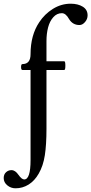

<svg xmlns="http://www.w3.org/2000/svg" viewBox="-83 -748 493 1037"><path d="M1 269Q-24.4 269 -43.7 252.9Q-63 236.8 -63 213.9Q-63 193.8 -50.5 182.4Q-38.1 170.9 -21 170.9Q-0.5 170.9 17.1 196.8Q34.2 221.2 47.9 221.2Q82 221.2 82 116.2V-370.1H38.1Q30.8 -370.1 30.8 -386Q30.8 -401.9 38.1 -401.9Q82 -401.9 82 -455.1Q82 -558.1 128.9 -627.9Q157.7 -671.9 202.6 -700Q247.6 -728 298.8 -728Q337.9 -728 364 -711.9Q390.1 -695.8 390.1 -665Q390.1 -645 376.2 -628.9Q362.3 -612.8 346.2 -612.8Q309.6 -612.8 290 -645Q272.5 -676.8 251 -676.8Q224.1 -676.8 204.8 -655Q185.5 -633.3 176.8 -599.9Q168 -566.4 168 -525.9V-417H264.2Q270 -417 270 -393.6Q270 -370.1 264.2 -370.1H168V-51.8Q168 32.7 159.2 90.3Q150.4 147.9 126 189.9Q104 228.5 71.5 248.8Q39.1 269 1 269Z"/></svg>

Font: Junicode SmCond Medium
Style: Regular
Weight: 500
Width: 4
Designer: Peter S. Baker
Version: Version 2.206